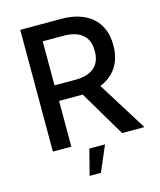

<svg xmlns="http://www.w3.org/2000/svg" viewBox="-128 -792 891 1066"><g transform="rotate(-15 317.5 -258.5)"><path d="M91 0H197V-263H333L489 0H617L440 -284C520 -315 568 -385 568 -478V-488C568 -620 478 -700 327 -700H91ZM195 -353V-606H316C409 -606 460 -562 460 -485V-475C460 -398 411 -353 316 -353ZM253 183H318L381 36H291Z"/></g></svg>

Font: Fixel Text Medium
Style: Regular
Weight: 500
Width: 4
Designer: AlfaBravo + MacPaw
Foundry: Kyrylo Tkachov, Marchela Mozhyna, Serhii Makarenko, Maria Weinstein, Zakhar Kryvoshyya
Version: Version 1.211